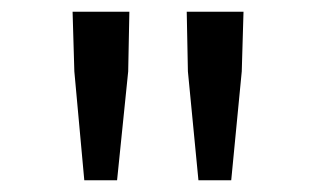

<svg xmlns="http://www.w3.org/2000/svg" viewBox="-20 -792 540 328"><path d="M319 -484H375L393 -670L396 -772H299L301 -670ZM124 -484H180L199 -670L201 -772H104L107 -670Z"/></svg>

Font: Noto Sans Mono CJK SC Regular
Style: Regular
Weight: 400
Designer: Ryoko NISHIZUKA (kana & ideographs); Paul D. Hunt (Latin, Greek & Cyrillic); Wenlong ZHANG (bopomofo); Sandoll Communica
Foundry: Adobe Systems Incorporated
Version: Version 1.005;PS 1.005;hotconv 1.0.96;makeotf.lib2.5.65012